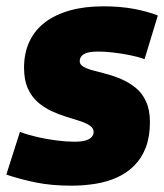

<svg xmlns="http://www.w3.org/2000/svg" viewBox="-43 -577 520 607"><path d="M-23 -25 20 -160Q44 -151 74 -144Q104 -137 135.5 -133Q167 -129 192 -129Q213 -129 226 -132.5Q239 -136 246 -143Q253 -150 253 -159Q253 -172 241 -180Q229 -188 209 -194.5Q189 -201 166 -208Q143 -215 119.5 -226Q96 -237 76.5 -254Q57 -271 45 -297.5Q33 -324 33 -363Q33 -409 50 -445.5Q67 -482 99.5 -506.5Q132 -531 178 -544Q224 -557 284 -557Q337 -557 380 -549Q423 -541 456 -528L414 -390Q392 -398 366 -403Q340 -408 314.5 -411Q289 -414 268 -414Q247 -414 234 -410.5Q221 -407 215 -400Q209 -393 209 -383Q209 -373 221 -366Q233 -359 252.5 -354Q272 -349 296 -342.5Q320 -336 343.5 -325.5Q367 -315 387 -298.5Q407 -282 419 -255.5Q431 -229 431 -191Q431 -145 418 -111Q405 -77 381.5 -53.5Q358 -30 327 -16Q296 -2 259 4Q222 10 183 10Q120 10 71 0Q22 -10 -23 -25Z"/></svg>

Font: Georama ExtraBold
Style: Italic
Weight: 800
Italic angle: -9°
Version: Version 1.001